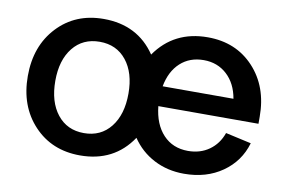

<svg xmlns="http://www.w3.org/2000/svg" viewBox="-62 -619 1071 729"><g transform="rotate(10 474.0 -255.0)"><path d="M143 -255Q143 -174 181 -126Q219 -78 284 -78Q349 -78 387 -126Q425 -174 425 -255Q425 -335 387 -382.5Q349 -430 284 -430Q219 -430 181 -382.5Q143 -335 143 -255ZM284 -518Q415 -518 484 -416Q555 -518 685 -518Q794 -518 862.5 -444.5Q931 -371 931 -255V-228H545Q552 -159 589 -119.5Q626 -80 685 -80Q732 -80 766.5 -104.5Q801 -129 816 -172L915 -150Q894 -78 832.5 -35Q771 8 685 8Q621 8 569 -19Q517 -46 484 -95Q415 8 284 8Q175 8 106 -65.5Q37 -139 37 -255Q37 -371 106 -444.5Q175 -518 284 -518ZM548 -305H821Q811 -363 774.5 -396.5Q738 -430 685 -430Q631 -430 595 -397Q559 -364 548 -305Z"/></g></svg>

Font: LT Superior Semi-bold
Style: Regular
Weight: 600
Designer: Daniel Lyons
Foundry: LyonsType
Version: Version 1.0